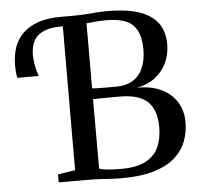

<svg xmlns="http://www.w3.org/2000/svg" viewBox="-53 -805 900 866"><g transform="rotate(-5 397.0 -372.0)"><path d="M463.5 6Q438.5 6 414.5 4.5Q390.5 3 365 1.5Q339.5 0 309 0H178.5V-36L257 -48.5L258.5 -743H311.5Q342 -743 366.8 -745Q391.5 -747 415 -748.8Q438.5 -750.5 464.5 -750.5Q537.5 -750.5 586.8 -737.8Q636 -725 665.2 -702Q694.5 -679 707.5 -647.8Q720.5 -616.5 720.5 -579Q720.5 -532 702 -493.5Q683.5 -455 649.2 -429Q615 -403 567 -394.5Q629 -396 675.2 -374.5Q721.5 -353 746.8 -313.5Q772 -274 772 -221.5Q772 -176.5 756.8 -135.5Q741.5 -94.5 706.5 -62.8Q671.5 -31 611.8 -12.5Q552 6 463.5 6ZM464 -36Q535.5 -36 576.5 -58Q617.5 -80 634.8 -118.8Q652 -157.5 652 -209Q652 -287 612.8 -324.2Q573.5 -361.5 488 -361.5Q475 -361.5 458.2 -361.5Q441.5 -361.5 424 -361.5Q406.5 -361.5 391.2 -361Q376 -360.5 365.5 -360V-46Q377 -42 394 -39.8Q411 -37.5 429.5 -36.8Q448 -36 464 -36ZM474 -407.5Q520 -407.5 550.5 -426.5Q581 -445.5 596.2 -481Q611.5 -516.5 611.5 -564.5Q611.5 -639 576.8 -674.5Q542 -710 455 -710Q435.5 -710 418.5 -708.8Q401.5 -707.5 388.2 -706Q375 -704.5 366 -704L365.5 -409Q376 -408.5 390.8 -408Q405.5 -407.5 421 -407.5Q436.5 -407.5 450.5 -407.5Q464.5 -407.5 474 -407.5ZM34 -486Q31 -496.5 29.8 -511.8Q28.5 -527 28.5 -546Q28.5 -586 40.2 -622Q52 -658 79 -685.5Q106 -713 150.8 -728.5Q195.5 -744 261 -743L268 -721L261 -699.5Q210 -701 177 -688.5Q144 -676 128.2 -649.5Q112.5 -623 112.5 -581.5Q112.5 -560 117.2 -535Q122 -510 130.5 -486Z"/></g></svg>

Font: Merriweather 72pt
Style: Regular
Weight: 400
Version: Version 2.100